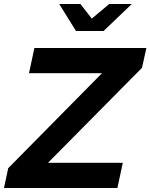

<svg xmlns="http://www.w3.org/2000/svg" viewBox="-54 -940 752 960"><path d="M-34 0 -13 -99 456 -574H91L118 -700H678L656 -601L186 -126H560L533 0ZM348 -920 405 -847 492 -920H605L464 -785H326L242 -920Z"/></svg>

Font: Red Hat Display
Style: Bold Italic
Weight: 700
Italic angle: -12°
Designer: Pentagram / MCKL
Foundry: Pentagram / MCKL
Version: Version 1.003; Red Hat Display Bold Italic